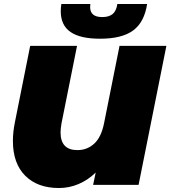

<svg xmlns="http://www.w3.org/2000/svg" viewBox="-20 -931 858 967"><path d="M818 -700 678 0H449L462 -62Q423 -24 375.5 -4Q328 16 277 16Q169 16 107 -46Q45 -108 45 -221Q45 -266 55 -315L132 -700H368L290 -311Q285 -283 285 -264Q285 -175 370 -175Q419 -175 454.5 -207.5Q490 -240 504 -310L582 -700ZM286 -874Q286 -892 289 -911H435Q434 -905 434 -895Q434 -845 495 -845Q529 -845 547.5 -860.5Q566 -876 571 -911H721Q707 -819 650.5 -777.5Q594 -736 484 -736Q384 -736 335 -770Q286 -804 286 -874Z"/></svg>

Font: Montserrat Alternates Black
Style: Italic
Weight: 900
Italic angle: -11.3°
Designer: Julieta Ulanovsky
Foundry: Julieta Ulanovsky
Version: Version 7.200